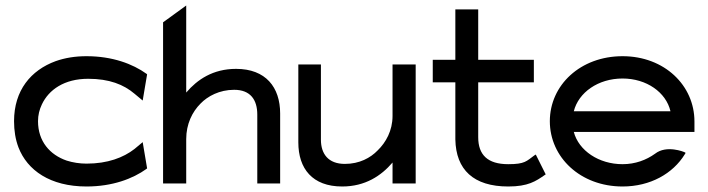

<svg xmlns="http://www.w3.org/2000/svg" viewBox="-20 -666 2570 697"><path d="M31 -226C31 -192 36 -160 47 -131C79 -48 162 11 294 11C388 11 462 -17 512 -53L514 -55L498 -150L468 -125C428 -94 371 -72 294 -72C269 -72 244 -76 222 -83C161 -104 118 -153 118 -226C118 -248 123 -268 132 -287C157 -340 213 -380 300 -380C377 -380 429 -359 468 -326L498 -301L514 -396L512 -398C462 -434 388 -462 294 -462C253 -462 216 -456 182 -444C92 -411 31 -338 31 -226Z M572 0H656V-161C656 -216 678 -260 708 -290C734 -317 777 -340 830 -340C889 -340 914 -304 914 -250V0H997V-254C997 -349 945 -416 837 -416C753 -416 696 -377 656 -330V-646L572 -585Z M1063 -149C1063 -54 1114 11 1222 11C1306 11 1364 -28 1405 -76V0H1489V-432H1405V-245C1405 -192 1381 -149 1351 -120C1325 -93 1285 -71 1232 -71C1172 -71 1145 -107 1145 -159V-432H1063Z M1551 -367H1633V-160C1635 -50 1699 11 1825 11C1897 11 1925 -8 1958 -31L1961 -33L1925 -105L1920 -102C1891 -81 1886 -70 1825 -70C1750 -70 1716 -104 1716 -168V-367H1918V-449H1716V-632H1633V-449H1551Z M1976 -226C1976 -95 2087 11 2240 11C2341 11 2423 -36 2466 -106L2469 -111L2464 -114C2464 -114 2400 -141 2358 -108C2326 -85 2286 -70 2240 -70C2154 -70 2081 -119 2063 -187H2501V-225C2501 -356 2392 -462 2240 -462C2087 -462 1976 -357 1976 -226ZM2063 -262C2080 -330 2151 -381 2240 -381C2327 -381 2398 -331 2414 -262Z"/></svg>

Font: Charger Sport
Style: SeBdExt
Weight: 600
Designer: Jasper
Foundry: Cannot Into Space Fonts
Version: Version 1.1